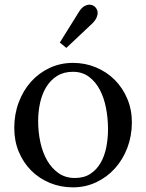

<svg xmlns="http://www.w3.org/2000/svg" viewBox="-20 -785 625 821"><path d="M292 -478Q252.4 -478 224.4 -460.4Q196.3 -442.9 178.2 -413.6Q160.2 -384.3 151.6 -346.2Q143.1 -308.1 143.1 -267.1Q143.1 -220.7 152.6 -176.8Q162.1 -132.8 181.6 -98.9Q201.2 -64.9 230.7 -44.4Q260.3 -23.9 299.8 -23.9Q339.4 -23.9 366.5 -41.7Q393.6 -59.6 410.4 -88.9Q427.2 -118.2 434.6 -155.8Q441.9 -193.4 441.9 -232.9Q441.9 -277.8 433.6 -321.8Q425.3 -365.7 407.2 -400.4Q389.2 -435.1 360.6 -456.5Q332 -478 292 -478ZM292 -516.1Q344.7 -516.1 390.6 -496.8Q436.5 -477.5 470.5 -443.6Q504.4 -409.7 524.2 -363Q543.9 -316.4 543.9 -262.2Q543.9 -204.1 524.7 -153.3Q505.4 -102.5 471.4 -64.9Q437.5 -27.3 391.4 -5.6Q345.2 16.1 292 16.1Q239.3 16.1 193.6 -2.7Q147.9 -21.5 114 -55.2Q80.1 -88.9 60.5 -135.5Q41 -182.1 41 -237.8Q41 -296.9 60.3 -347.9Q79.6 -398.9 113.3 -436.3Q147 -473.6 192.9 -494.9Q238.8 -516.1 292 -516.1ZM263.7 -580.1 235.8 -603 319.8 -737.8Q331.1 -753.9 342 -759.5Q353 -765.1 361.1 -765.1Q369.1 -765.1 376.7 -762Q384.3 -758.8 389.2 -752.4Q394 -746.1 395.8 -740.7Q397.5 -735.4 397.5 -729Q397.5 -723.6 396 -718.8Q394.5 -713.9 393.1 -710.4Q388.7 -699.2 376 -686Z"/></svg>

Font: Lora
Style: Regular
Weight: 400
Designer: Olga Karpushina, Alexei Vanyashin
Foundry: Cyreal (www.cyreal.org, a@cyreal.org)
Version: Version 1.014